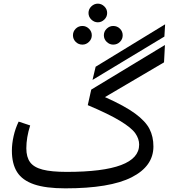

<svg xmlns="http://www.w3.org/2000/svg" viewBox="-20 -1016 968 1050"><path d="M879 -816 486 -579 503 -651 883 -883ZM479 -526 882 -770 877 -675 554 -485Q662 -437 719 -395Q776 -353 797.5 -311Q819 -269 819 -215Q819 -107 700 -46.5Q581 14 337 14Q230 14 166 -8Q102 -30 73.5 -75Q45 -120 45 -192Q45 -230 54.5 -272Q64 -314 82 -351L145 -330Q124 -264 124 -205Q124 -157 144.5 -129Q165 -101 213 -88.5Q261 -76 345 -76Q741 -76 741 -225Q741 -257 720 -287Q699 -317 637.5 -354.5Q576 -392 460 -441ZM464 -945Q464 -966 479.5 -981Q495 -996 515 -996Q535 -996 550.5 -981Q566 -966 566 -945Q566 -924 550.5 -909Q535 -894 515 -894Q495 -894 479.5 -909Q464 -924 464 -945ZM379 -823Q379 -844 394 -859Q409 -874 431 -874Q451 -874 466.5 -859Q482 -844 482 -823Q482 -802 466.5 -787Q451 -772 431 -772Q409 -772 394 -787Q379 -802 379 -823ZM548 -823Q548 -844 563.5 -859Q579 -874 599 -874Q621 -874 636 -859Q651 -844 651 -823Q651 -802 636 -787Q621 -772 599 -772Q579 -772 563.5 -787Q548 -802 548 -823Z"/></svg>

Font: Fira GO
Style: Regular
Weight: 400
Designer: Carrois Corporate
Foundry: Carrois Corporate GbR
Version: Version 0.300